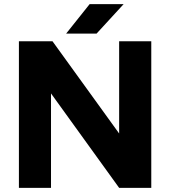

<svg xmlns="http://www.w3.org/2000/svg" viewBox="-20 -906 821 926"><path d="M71.2 -707H233.2L554.6 -262.2V-707H709.6V0H554.6L226 -455.4V0H71.2ZM412.4 -886.2H576.4L445.8 -744H299Z"/></svg>

Font: 寒蝉端黑体 Light
Style: Regular
Weight: 300
Designer: ChillDuanSans {Warren2060}; 
Source Han Sans {Ryoko NISHIZUKA 西塚涼子 (kana, bopomofo & ideographs); Paul D. Hunt (Latin, G
Foundry: ChillType&Adobe
Version: Version 1.300;Glyphs 3.3 (3306)